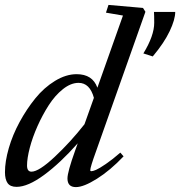

<svg xmlns="http://www.w3.org/2000/svg" viewBox="-24 -745 729 777"><path d="M43 11.2Q17.6 11.2 6.8 -3.9Q-3.9 -19 -3.9 -48.3Q-3.9 -91.8 11.5 -145.3Q26.9 -198.7 55.2 -251Q83.5 -303.2 118.9 -346.9Q154.3 -390.6 198.7 -417.7Q243.2 -444.8 286.1 -444.8Q350.6 -444.8 370.1 -390.1L473.6 -682.1L404.8 -693.8L415 -725.1L554.7 -712.9L564.5 -697.3L364.7 -132.8Q341.3 -68.4 341.3 -56.2Q341.3 -52.2 345.7 -52.2Q352.1 -52.2 364.7 -57.6Q377.4 -63 404.3 -81.3Q431.2 -99.6 462.9 -127.4L476.1 -112.3Q421.9 -55.2 368.2 -21.5Q314.5 12.2 283.2 12.2Q249 12.2 249 -22.9Q249 -48.8 279.8 -134.8L290.5 -165Q219.7 -85 154.3 -36.9Q88.9 11.2 43 11.2ZM594.2 -516.6 556.2 -528.8Q600.1 -600.6 600.1 -652.8Q600.1 -683.1 599.1 -696.8H685.1Q685.1 -666 662.6 -618.7Q640.1 -571.3 594.2 -516.6ZM85.4 -75.2Q85.4 -50.3 103.5 -50.3Q133.3 -50.3 197 -109.9Q260.7 -169.4 317.9 -242.2L356 -349.1Q339.4 -409.7 293.9 -409.7Q262.7 -409.7 230.7 -384.3Q198.7 -358.9 173.3 -319.3Q147.9 -279.8 127.7 -234.4Q107.4 -189 96.4 -146.5Q85.4 -104 85.4 -75.2Z"/></svg>

Font: Elstob Medium
Style: Italic
Weight: 500
Italic angle: -20°
Designer: Peter S. Baker
Version: Version 1.015